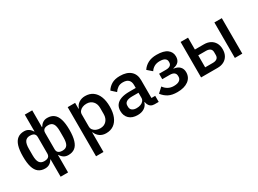

<svg xmlns="http://www.w3.org/2000/svg" viewBox="-41 -1473 3271 2437"><g transform="rotate(-30 1594.0 -255.0)"><path d="M332 200V-55H328Q310 -23 282 -5.5Q254 12 216 12Q159 12 121 -16.5Q83 -45 64.5 -105.5Q46 -166 46 -260Q46 -354 64.5 -414Q83 -474 121 -503Q159 -532 216 -532Q254 -532 282 -514Q310 -496 328 -464H332V-710H441V-464H445Q464 -496 491.5 -514Q519 -532 557 -532Q615 -532 652.5 -503Q690 -474 708.5 -414Q727 -354 727 -260Q727 -166 708.5 -105.5Q690 -45 652.5 -16.5Q615 12 557 12Q519 12 491.5 -5.5Q464 -23 445 -55H441V200ZM253 -74Q281 -74 298.5 -81.5Q316 -89 324.5 -103.5Q333 -118 333 -139V-381Q333 -402 324.5 -416.5Q316 -431 298.5 -438.5Q281 -446 253 -446Q205 -446 182.5 -413.5Q160 -381 160 -307V-213Q160 -139 182.5 -106.5Q205 -74 253 -74ZM520 -74Q569 -74 591 -106.5Q613 -139 613 -213V-307Q613 -381 591 -413.5Q569 -446 520 -446Q493 -446 475 -438.5Q457 -431 448.5 -416.5Q440 -402 440 -381V-139Q440 -118 448.5 -103.5Q457 -89 475 -81.5Q493 -74 520 -74Z M851 200V-520H960V-434H965Q981 -481 1020 -506.5Q1059 -532 1111 -532Q1177 -532 1223 -499.5Q1269 -467 1293.5 -406.5Q1318 -346 1318 -260Q1318 -175 1293.5 -114Q1269 -53 1223 -20.5Q1177 12 1111 12Q1059 12 1021 -14Q983 -40 965 -86H960V200ZM1078 -80Q1135 -80 1169 -117.5Q1203 -155 1203 -215V-305Q1203 -365 1169 -402Q1135 -439 1078 -439Q1045 -439 1018.5 -428Q992 -417 976 -397Q960 -377 960 -350V-174Q960 -144 976 -123.5Q992 -103 1018.5 -91.5Q1045 -80 1078 -80Z M1885 0H1824Q1794 0 1772.5 -13.5Q1751 -27 1740 -52Q1729 -77 1729 -111V-120L1760 -87H1725Q1710 -39 1670 -13.5Q1630 12 1573 12Q1493 12 1449 -30Q1405 -72 1405 -143Q1405 -195 1430.5 -229.5Q1456 -264 1505 -281.5Q1554 -299 1627 -299H1721V-343Q1721 -390 1695 -416.5Q1669 -443 1614 -443Q1569 -443 1539.5 -422.5Q1510 -402 1490 -372L1425 -431Q1451 -475 1498.5 -503.5Q1546 -532 1621 -532Q1721 -532 1775.5 -484.5Q1830 -437 1830 -350V-89H1885ZM1721 -229H1629Q1572 -229 1544 -211Q1516 -193 1516 -159V-141Q1516 -107 1540 -89Q1564 -71 1604 -71Q1638 -71 1664 -81Q1690 -91 1705.5 -110Q1721 -129 1721 -154Z M2154 12Q2076 12 2026 -14Q1976 -40 1940 -88L2011 -153Q2035 -118 2071 -98Q2107 -78 2154 -78Q2209 -78 2236 -98Q2263 -118 2263 -150V-162Q2263 -194 2241.5 -210.5Q2220 -227 2180 -227H2068V-307H2169Q2209 -307 2230.5 -322.5Q2252 -338 2252 -368V-379Q2252 -408 2228 -425Q2204 -442 2152 -442Q2106 -442 2072.5 -423Q2039 -404 2019 -372L1951 -431Q1981 -477 2032 -504.5Q2083 -532 2159 -532Q2263 -532 2313.5 -493.5Q2364 -455 2364 -391Q2364 -342 2338 -313.5Q2312 -285 2260 -276V-271Q2316 -265 2346 -233.5Q2376 -202 2376 -153Q2376 -76 2316.5 -32Q2257 12 2154 12Z M2506 0V-520H2615V-346H2748Q2800 -346 2839 -325.5Q2878 -305 2900.5 -266.5Q2923 -228 2923 -173Q2923 -118 2901 -79.5Q2879 -41 2840 -20.5Q2801 0 2749 0ZM2615 -85H2728Q2766 -85 2788 -101.5Q2810 -118 2810 -153V-194Q2810 -229 2788 -245Q2766 -261 2728 -261H2615ZM3001 0V-520H3110V0Z"/></g></svg>

Font: IBM Plex Sans Medium
Style: Regular
Weight: 500
Designer: Mike Abbink, Paul van der Laan, Pieter van Rosmalen
Foundry: Bold Monday
Version: Version 3.201